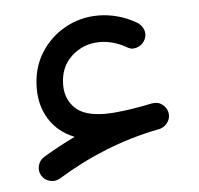

<svg xmlns="http://www.w3.org/2000/svg" viewBox="-39 -417 509 490"><g transform="rotate(-5 215.5 -171.5)"><path d="M49.3 17.6Q42 5.9 45.4 -8.1Q48.8 -22 60.5 -29.3Q101.1 -53.7 142.6 -73.7Q100.6 -90.8 78.9 -125.2Q57.1 -159.7 57.1 -204.6Q57.1 -255.4 80.8 -294.2Q104.5 -333 143.8 -355Q183.1 -377 229.5 -377Q252.9 -377 276.9 -370.8Q300.8 -364.7 324.2 -351.6Q337.4 -344.7 342.8 -332Q348.1 -319.3 342.8 -307.1Q336.9 -293.5 323.2 -287.8Q309.6 -282.2 297.9 -288.6Q263.2 -309.1 227.5 -309.1Q185.5 -309.1 155.3 -281.5Q125 -253.9 125 -207.5Q125 -171.9 148.7 -148.7Q172.4 -125.5 226.1 -125.5Q245.1 -125.5 270.5 -128.7Q295.9 -131.8 322.3 -136.7Q334.5 -139.2 346.7 -141.6Q350.6 -142.1 354 -142.1Q354 -142.1 354.5 -142.1Q354.5 -142.1 354.5 -142.1Q368.7 -142.1 378.9 -130.4Q385.3 -123 386.7 -114.3Q389.2 -102.1 382.3 -91.1Q375.5 -80.1 364.3 -76.2Q364.3 -76.2 363.8 -75.7Q363.8 -75.7 363.3 -75.7Q360.4 -74.7 357.4 -74.2Q356 -73.7 354.5 -73.7Q219.7 -46.9 96.2 28.8Q84.5 36.1 70.6 32.7Q56.6 29.3 49.3 17.6Z"/></g></svg>

Font: Mikhak-FD Medium
Style: Regular
Weight: 500
Designer: Amin Abedi
Version: Version 3.2